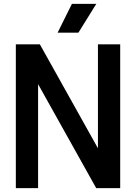

<svg xmlns="http://www.w3.org/2000/svg" viewBox="-20 -968 700 988"><path d="M61.5 0V-740H185L484 -205V-740H598.5V0H475L176 -535V0ZM276.5 -800 350 -948H475.5L383.5 -800Z"/></svg>

Font: Encode Sans Condensed Condensed SemiBold
Style: Regular
Weight: 600
Width: 3
Designer: Multiple Designers
Foundry: Impallari Type
Version: Version 3.000; ttfautohint (v1.8.3) -l 8 -r 50 -G 200 -x 14 